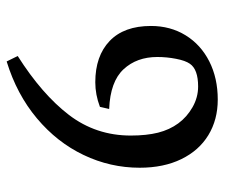

<svg xmlns="http://www.w3.org/2000/svg" viewBox="-68 -584 665 568"><g transform="rotate(-90 264.0 -300.5)"><path d="M291.5 -46.4Q342.3 -46.4 358.9 -70.8Q368.2 -84 373.5 -111.6Q378.9 -139.2 378.9 -167Q378.9 -228 342.5 -267.1Q306.2 -306.2 225.1 -309.6L231.4 -336.9Q267.6 -350.6 304.2 -350.6Q381.8 -350.6 426.3 -308.1Q470.7 -265.6 470.7 -186Q470.7 -128.4 443.1 -83.5Q415.5 -38.6 366 -13.4Q316.4 11.7 252.9 11.7Q193.4 11.7 147.7 -16.1Q102.1 -43.9 76.7 -96.2Q51.3 -148.4 51.3 -219.2Q51.3 -306.2 88.9 -385Q126.5 -463.9 197.5 -523.4Q268.6 -583 365.7 -612.8L381.8 -580.1Q268.6 -508.3 207.5 -428.5Q146.5 -348.6 146.5 -245.6Q146.5 -199.2 155 -165Q163.6 -130.9 182.6 -105Q201.2 -79.6 230.2 -63Q259.3 -46.4 291.5 -46.4Z"/></g></svg>

Font: Vesper Libre
Style: Regular
Weight: 400
Designer: Robert Keller & Kimya Gandhi
Foundry: Mota Italic
Version: Version 1.058